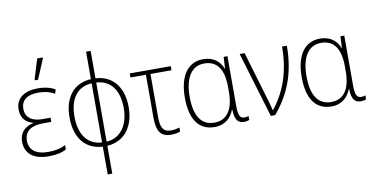

<svg xmlns="http://www.w3.org/2000/svg" viewBox="-89 -1036 3004 1531"><g transform="rotate(-10 1412.5 -270.5)"><path d="M229 -606H255L323 -768V-775H278L229 -615ZM234 10C294 10 344 -1 377 -21V-56C336 -34 292 -25 235 -25C134 -25 83 -70 83 -142C83 -223 143 -257 232 -257H301V-291H232C145 -291 99 -333 99 -398C99 -464 143 -505 241 -505C291 -505 337 -492 370 -473L380 -506C347 -526 300 -539 239 -539C139 -539 61 -495 61 -399C61 -342 87 -294 156 -275V-272C86 -257 44 -213 44 -140C44 -52 103 10 234 10Z M671 234H708V9C855 -2 929 -116 929 -266C929 -421 852 -530 708 -538V-760H671V-538C525 -529 450 -422 450 -267C450 -101 530 1 671 9ZM671 -25C550 -32 490 -127 490 -266C490 -408 552 -498 671 -504ZM708 -25V-504C826 -497 889 -408 889 -266C889 -136 829 -33 708 -25Z M1225 10C1255 10 1284 4 1299 -3V-35C1280 -29 1253 -24 1231 -24C1163 -24 1146 -65 1146 -153V-496H1316V-529H984V-496H1109V-147C1109 -44 1137 10 1225 10Z M1578 10C1665 10 1713 -43 1736 -102H1739C1742 -21 1763 10 1817 10C1833 10 1849 6 1858 2V-30C1847 -26 1834 -24 1823 -24C1791 -24 1775 -47 1775 -122V-529H1744L1739 -434H1737C1712 -500 1658 -539 1579 -539C1460 -539 1383 -445 1383 -261C1383 -84 1451 10 1578 10ZM1582 -25C1477 -25 1422 -105 1422 -261C1422 -416 1479 -504 1582 -504C1685 -504 1737 -429 1737 -289V-247C1737 -103 1683 -25 1582 -25Z M2033 0H2068C2189 -142 2256 -307 2256 -529H2217C2217 -320 2156 -165 2059 -43H2056C2050 -69 2040 -105 2034 -125L1914 -529H1874Z M2524 10C2611 10 2659 -43 2682 -102H2685C2688 -21 2709 10 2763 10C2779 10 2795 6 2804 2V-30C2793 -26 2780 -24 2769 -24C2737 -24 2721 -47 2721 -122V-529H2690L2685 -434H2683C2658 -500 2604 -539 2525 -539C2406 -539 2329 -445 2329 -261C2329 -84 2397 10 2524 10ZM2528 -25C2423 -25 2368 -105 2368 -261C2368 -416 2425 -504 2528 -504C2631 -504 2683 -429 2683 -289V-247C2683 -103 2629 -25 2528 -25Z"/></g></svg>

Font: Noto Sans SemiCondensed ExtraLight
Style: Regular
Weight: 200
Width: 4
Designer: Monotype Design Team
Foundry: Monotype Imaging Inc.
Version: Version 2.013